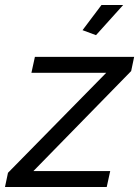

<svg xmlns="http://www.w3.org/2000/svg" viewBox="-55 -750 558 770"><path d="M330 -609 276 -629 352 -730H439ZM-23 -57 371 -458H71L85 -522H483L471 -465L79 -64H387L373 0H-35Z"/></svg>

Font: Raleway-v4020 Medium
Style: Italic
Weight: 500
Italic angle: -12°
Designer: Matt McInerney, Pablo Impallari, Rodrigo Fuenzalida
Foundry: Matt McInerney, Pablo Impallari, Rodrigo Fuenzalida
Version: Version 4.020;PS 004.020;hotconv 1.0.88;makeotf.lib2.5.64775